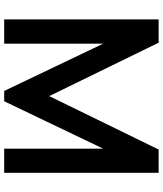

<svg xmlns="http://www.w3.org/2000/svg" viewBox="48 -808 760 895"><g transform="rotate(90 427.5 -360.0)"><path d="M183 0V-461.5L403.5 0H451.5L672.5 -461.5V0H785V-720H676.5L427.5 -210L178.5 -720H70V0Z"/></g></svg>

Font: Hauora
Style: Bold
Weight: 700
Designer: Wayne Shih
Foundry: WCYS
Version: Version 1.001;hotconv 1.0.109;makeotfexe 2.5.65596